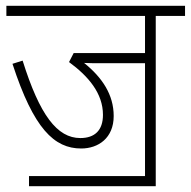

<svg xmlns="http://www.w3.org/2000/svg" viewBox="-20 -642 658 662"><path d="M80 -35V0H517V-587H618V-622H2V-587H480V-459H234L218 -428C285 -379 335 -320 335 -246C335 -193 307 -166 257 -166C177 -166 117 -245 58 -433L23 -422C96 -198 167 -130 260 -130C319 -130 372 -166 372 -242C372 -316 332 -375 270 -425C288 -424 310 -424 331 -424H480V-35Z"/></svg>

Font: Noto Sans Devanagari UI SemiCondensed ExtraLight
Style: Regular
Weight: 200
Width: 4
Designer: Jelle Bosma - Monotype Design Team
Foundry: Monotype Imaging Inc.
Version: Version 2.004